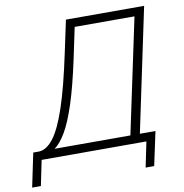

<svg xmlns="http://www.w3.org/2000/svg" viewBox="-124 -796 977 1018"><g transform="rotate(-10 365.0 -287.0)"><path d="M-33 136 5 -46H35Q76 -47 113.5 -95Q151 -143 187.5 -251.5Q224 -360 262 -541L298 -710H719L579 -46H663L624 136H578L606 0H42L14 136ZM120 -46H528L659 -664H337L302 -498Q271 -353 241 -261.5Q211 -170 181 -119Q151 -68 120 -46Z"/></g></svg>

Font: Raleway Light
Style: Italic
Weight: 300
Italic angle: -12°
Designer: Matt McInerney, Pablo Impallari, Rodrigo Fuenzalida
Foundry: Matt McInerney, Pablo Impallari, Rodrigo Fuenzalida
Version: Version 4.026